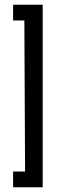

<svg xmlns="http://www.w3.org/2000/svg" viewBox="-20 -759 248 815"><path d="M35.6 36V-30.8H86.4L83.4 -672.2H35.6V-739H161.2V36Z"/></svg>

Font: Stick No Bills ExtraLight
Style: Regular
Weight: 200
Designer: Kosala Senevirathne, Siva Puranthara, Lasantha Premarathna, Tharique Azeez
Foundry: mooniak
Version: Version 2.000